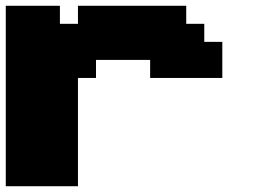

<svg xmlns="http://www.w3.org/2000/svg" viewBox="-20 -645 915 665"><path d="M0 0H250V-375H312.5V-437.5H500V-375H750V-500H687.5V-562.5H625V-625H250V-562.5H187.5V-625H0Z"/></svg>

Font: Faithful 32x
Style: Bold
Weight: 400
Foundry: Faithful Resource Pack
Version: Version 1.0; January 27, 2023